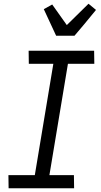

<svg xmlns="http://www.w3.org/2000/svg" viewBox="-20 -1006 540 1026"><path d="M26 0 25 -70H166L265 -665H134L133 -735H483L484 -665H343L244 -70H375L376 0ZM280 -815 214 -957 259 -982 337 -872 453 -986 493 -953 428 -874 378 -815Z"/></svg>

Font: Iosevka Algr
Style: Italic
Weight: 400
Italic angle: -9°
Monospace: yes
Designer: Belleve Invis
Foundry: Belleve Invis
Version: Version 26.0.2; ttfautohint (v1.8.3)